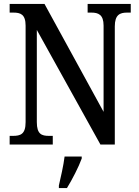

<svg xmlns="http://www.w3.org/2000/svg" viewBox="-20 -734 704 975"><path d="M29 0H248V-44H229C192 -44 167 -52 167 -114V-582L490 0H563V-600C563 -659 589 -670 625 -670H644V-714H425V-670H444C479 -670 506 -660 506 -604V-166L206 -714H29V-670H48C83 -670 110 -662 110 -604V-114C110 -52 84 -44 45 -44H29ZM279 208V221H320C346 179 380 113 395 71V61H308C302 109 289 164 279 208Z"/></svg>

Font: Noto Serif Thai Condensed Medium
Style: Regular
Weight: 500
Width: 3
Designer: Monotype Design Team
Foundry: Monotype Imaging Inc.
Version: Version 2.002